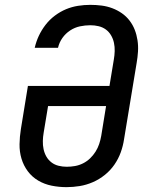

<svg xmlns="http://www.w3.org/2000/svg" viewBox="-20 -763 640 791"><path d="M254 8Q223 8 193 2Q163 -4 137.5 -19Q112 -34 94.5 -57.5Q77 -81 68.5 -109.5Q60 -138 60.5 -169Q61 -200 66 -231L95 -409H431L449 -518Q452 -535 452.5 -552.5Q453 -570 449.5 -586.5Q446 -603 437.5 -617.5Q429 -632 416 -641.5Q403 -651 386.5 -655Q370 -659 352 -659Q331 -659 309.5 -654.5Q288 -650 269 -637.5Q250 -625 237 -606.5Q224 -588 219 -566H123Q129 -592 140 -615.5Q151 -639 167.5 -660.5Q184 -682 206 -698.5Q228 -715 252 -725Q276 -735 301.5 -739Q327 -743 352 -743Q376 -743 399 -740Q422 -737 443 -729Q464 -721 482 -708.5Q500 -696 513.5 -678.5Q527 -661 535 -640.5Q543 -620 546.5 -597Q550 -574 548.5 -550.5Q547 -527 543 -504L491 -189Q487 -162 477.5 -135.5Q468 -109 451.5 -85Q435 -61 412 -42.5Q389 -24 362.5 -12.5Q336 -1 308.5 3.5Q281 8 254 8ZM255 -76Q272 -76 289 -79Q306 -82 322 -90Q338 -98 351 -110.5Q364 -123 373.5 -138Q383 -153 388.5 -169.5Q394 -186 397 -203L417 -326H178L160 -217Q157 -200 156.5 -182.5Q156 -165 159.5 -148.5Q163 -132 171 -118Q179 -104 192 -94Q205 -84 221.5 -80Q238 -76 255 -76Z"/></svg>

Font: Iosevka Etoile Medium Oblique
Style: Regular
Weight: 500
Italic angle: -9°
Designer: Belleve Invis
Foundry: Belleve Invis
Version: Version 15.5.2; ttfautohint (v1.8.4)